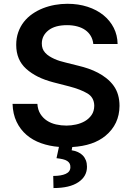

<svg xmlns="http://www.w3.org/2000/svg" viewBox="-20 -757 689 1002"><path d="M175.1 -214.8Q177.2 -183.9 190.7 -162.5Q204.2 -141 225.1 -127.3Q246.1 -113.6 272.5 -107.6Q299 -101.6 326.7 -101.6Q350.9 -101.6 376.4 -107.1Q402 -112.6 423.1 -124.8Q444.2 -137.1 457.9 -156.8Q471.6 -176.5 471.9 -205.3Q471.2 -248.6 436.1 -269.5Q400.9 -290.5 341.3 -306.1L258.5 -327.4Q212.4 -339.5 177.9 -356.7Q143.5 -373.9 116.8 -397.7Q64.6 -444.6 64.6 -522.7Q64.6 -558.9 75.3 -589Q85.9 -619 104.6 -642.8Q123.2 -666.5 148.8 -684.3Q174.4 -702.1 204 -713.8Q233.7 -725.5 266.3 -731.4Q299 -737.2 331.7 -737.2Q389.2 -737.2 437.1 -721.6Q485.1 -706 519.7 -677.9Q554.3 -649.9 573.7 -611.5Q593 -573.2 593.8 -527.3H467Q464.5 -550.8 453.8 -569.1Q443.2 -587.4 425.4 -600Q407.7 -612.6 383.5 -619.1Q359.4 -625.7 329.9 -625.7Q267.4 -625.7 233.3 -599.1Q198.9 -572.1 198.2 -530.9Q197.8 -500.7 216.3 -481.2Q225.5 -471.2 237.6 -463.6Q249.6 -456 263.3 -449.8Q277 -443.5 291.9 -438.9Q306.8 -434.3 321.7 -430.8L389.9 -413.7Q415.5 -407.7 441.4 -398.8Q467.3 -389.9 491.3 -377.3Q515.3 -364.7 536.2 -348Q557.2 -331.3 573.2 -309.3Q603.7 -267 603.7 -204.2Q603 -108.7 530.9 -48.7Q467.7 3.9 357.2 10.3L354 27.3Q371.8 29.8 386.5 36.6Q401.3 43.3 411.8 54Q422.2 64.6 428.1 79.5Q433.9 94.5 433.9 112.9Q434.3 163.4 388.8 193.9Q343.4 224.4 259.2 224.4L257.8 161.2Q298.7 161.2 322.8 150.4Q346.9 139.6 347.3 116.1Q347.7 104.8 343.6 96.8Q339.5 88.8 330.8 83.1Q322.1 77.4 308.1 74Q294 70.7 274.9 68.5L287.6 9.6Q237.6 5.7 194.2 -9.8Q150.9 -25.2 118.4 -53.1Q85.9 -81 66.6 -121.3Q47.2 -161.6 45.5 -214.8Z"/></svg>

Font: Inter P Semi Bold
Style: Regular
Weight: 600
Designer: Rasmus Andersson
Foundry: rsms
Version: Version 3.018;git-588b23468